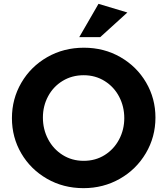

<svg xmlns="http://www.w3.org/2000/svg" viewBox="-20 -964 870 998"><path d="M788 -353Q788 -452 739.5 -535Q691 -618 606 -667Q521 -716 416 -716Q311 -716 225.5 -667Q140 -618 91 -534Q42 -450 42 -350Q42 -250 90.5 -167Q139 -84 224 -35Q309 14 414 14Q517 14 602.5 -34.5Q688 -83 738 -167.5Q788 -252 788 -353ZM626 -350Q626 -290 599 -239Q572 -188 524 -158Q476 -128 415 -128Q354 -128 305.5 -158.5Q257 -189 230 -240.5Q203 -292 203 -353Q203 -413 230 -463.5Q257 -514 305.5 -543.5Q354 -573 415 -573Q476 -573 524.5 -542.5Q573 -512 599.5 -461Q626 -410 626 -350ZM392 -771H501L642 -899L492 -944Z"/></svg>

Font: Geom
Style: Bold
Weight: 700
Version: Version 1.102